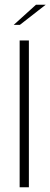

<svg xmlns="http://www.w3.org/2000/svg" viewBox="-20 -791 213 811"><path d="M63 -620H102V0H63ZM38 -686 132 -771H173L64 -686Z"/></svg>

Font: Smooch Sans Thin Light
Style: Regular
Weight: 300
Version: Version 1.010